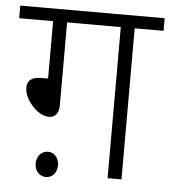

<svg xmlns="http://www.w3.org/2000/svg" viewBox="-48 -666 646 727"><g transform="rotate(5 274.5 -303.0)"><path d="M386.2 -574.2V0H439V-574.2H548.8V-622.1H0V-574.2H128.9V-356H103C63.5 -356 49.8 -338.9 49.8 -314.9C49.8 -299.8 54.7 -284.2 64.5 -268.1C84 -236.3 116.2 -211.9 144 -211.9C167 -211.9 182.1 -227.1 182.1 -258.8V-574.2ZM109.9 -32.2C109.9 -2.9 129.4 16.1 152.8 16.1C176.8 16.1 194.8 -2.9 194.8 -32.2C194.8 -60.1 176.8 -80.1 152.8 -80.1C129.4 -80.1 109.9 -60.1 109.9 -32.2Z"/></g></svg>

Font: Noto Reveo Sans
Style: Regular
Weight: 300
Designer: Monotype Design Team
Foundry: Monotype Imaging Inc.
Version: Version 2.007